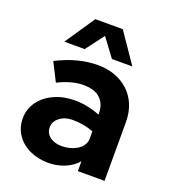

<svg xmlns="http://www.w3.org/2000/svg" viewBox="-139 -858 869 973"><g transform="rotate(20 295.5 -371.0)"><path d="M532 -315V0H388V-53Q360 -21 318.5 -4.5Q277 12 233 12Q177 12 131.5 -9Q86 -30 60 -68.5Q34 -107 34 -156Q34 -207 63 -247Q92 -287 142 -309.5Q192 -332 253 -332Q319 -332 388 -305V-315Q388 -361 358 -390.5Q328 -420 266 -420Q203 -420 130 -383L80 -482Q194 -540 300 -540Q368 -540 420.5 -512.5Q473 -485 502.5 -434.5Q532 -384 532 -315ZM388 -166V-215Q335 -235 274 -235Q234 -235 206 -213.5Q178 -192 178 -160Q178 -129 203 -110Q228 -91 266 -91Q311 -91 346 -111Q381 -131 388 -166ZM99 -593 208 -754H356L466 -593H356L283 -691L209 -593Z"/></g></svg>

Font: Metropolitano
Style: Bold
Weight: 700
Designer: Fonts by Alex Slobzheninov & Chris M. Simpson / Changes by Cristiano Sobral
Foundry: Fonts by Alex Slobzheninov & Chris M. Simpson / Changes by Cristiano Sobral
Version: Version 1.00;August 30, 2020;FontCreator 13.0.0.2681 64-bit